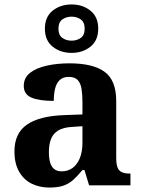

<svg xmlns="http://www.w3.org/2000/svg" viewBox="-20 -834 639 864"><path d="M202 10Q158 10 122.5 -7.5Q87 -25 66 -61.5Q45 -98 45 -153Q45 -234 101 -273Q157 -312 269 -316L351 -319V-374Q351 -408 347 -433.5Q343 -459 330 -473.5Q317 -488 289 -488Q264 -488 249 -474Q234 -460 228 -435.5Q222 -411 222 -380Q155 -380 121 -395Q87 -410 87 -447Q87 -484 115 -506Q143 -528 190 -538.5Q237 -549 293 -549Q398 -549 450.5 -511Q503 -473 503 -379V-124Q503 -97 508.5 -81.5Q514 -66 527.5 -59.5Q541 -53 563 -53H567V0H381L360 -69H351Q329 -42 309.5 -24.5Q290 -7 265 1.5Q240 10 202 10ZM257 -63Q286 -63 307 -78.5Q328 -94 339.5 -123Q351 -152 351 -191V-266L306 -263Q266 -261 243 -247.5Q220 -234 210 -209.5Q200 -185 200 -149Q200 -121 206 -101.5Q212 -82 225 -72.5Q238 -63 257 -63ZM302 -596Q252 -596 217 -624Q182 -652 182 -705Q182 -758 217 -786Q252 -814 302 -814Q352 -814 387 -786Q422 -758 422 -705Q422 -652 387 -624Q352 -596 302 -596ZM302 -651Q326 -651 343.5 -663.5Q361 -676 361 -705Q361 -734 343.5 -746.5Q326 -759 302 -759Q278 -759 260.5 -746.5Q243 -734 243 -705Q243 -676 260.5 -663.5Q278 -651 302 -651Z"/></svg>

Font: Noto Serif Gujarati
Style: Bold
Weight: 700
Version: Version 2.102